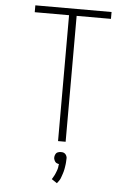

<svg xmlns="http://www.w3.org/2000/svg" viewBox="-63 -781 725 1059"><g transform="rotate(5 300.0 -251.5)"><path d="M279 0V-697H89V-735H511V-697H321V0ZM293 232 263 212Q265 209 267 205.5Q269 202 271 198.5Q273 195 275 191.5Q277 188 278.5 184.5Q280 181 281.5 177.5Q283 174 284.5 170Q286 166 287.5 162Q289 158 290 154.5Q291 151 292 146.5Q293 142 293 139V137L295 126Q292 125 289.5 124.5Q287 124 284.5 123Q282 122 279.5 120.5Q277 119 275 116.5Q273 114 271.5 111.5Q270 109 269 106.5Q268 104 267 100.5Q266 97 266 96V92Q266 89 266.5 86Q267 83 268 80Q269 77 270.5 74Q272 71 273.5 69Q275 67 277.5 65Q280 63 283 62Q286 61 290 60Q294 59 295 59H300Q303 59 306 59Q309 59 312.5 60Q316 61 318.5 62.5Q321 64 323.5 66Q326 68 327.5 70.5Q329 73 330.5 75.5Q332 78 333 82Q334 86 334 87V92Q334 97 333.5 102.5Q333 108 333 113Q333 118 332 123.5Q331 129 330.5 134Q330 139 329 144Q328 149 327 154.5Q326 160 324.5 165Q323 170 321.5 175Q320 180 318 185.5Q316 191 314.5 195.5Q313 200 310.5 206Q308 212 306 214Z"/></g></svg>

Font: Iosevka Aile Extralight
Style: Regular
Weight: 200
Designer: Belleve Invis
Foundry: Belleve Invis
Version: Version 31.1.0; ttfautohint (v1.8.4)